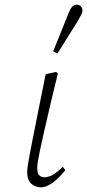

<svg xmlns="http://www.w3.org/2000/svg" viewBox="-20 -787 372 820"><path d="M155 13Q130 13 113 -3Q96 -19 96 -53Q96 -65 99.5 -86Q103 -107 110 -144Q117 -181 129 -241L175 -470L220 -480L227 -473L199 -357Q180 -277 168.5 -225.5Q157 -174 150.5 -143.5Q144 -113 141.5 -97Q139 -81 139 -71Q139 -48 147 -39Q155 -30 170 -30Q187 -30 205 -40Q223 -50 248 -75L259 -60Q199 13 155 13ZM207 -568Q224 -609 240 -649Q256 -689 272 -729Q280 -749 288 -758Q296 -767 307 -767Q319 -767 325.5 -760Q332 -753 332 -743Q332 -734 327.5 -725Q323 -716 312 -697Q290 -662 268.5 -627.5Q247 -593 225 -558Z"/></svg>

Font: Source Serif Pro Light
Style: Italic
Weight: 300
Italic angle: -12°
Designer: Frank Grießhammer
Foundry: Adobe Systems Incorporated
Version: Version 3.001;hotconv 1.0.111;makeotfexe 2.5.65597